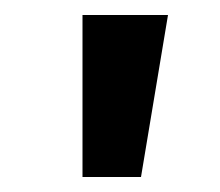

<svg xmlns="http://www.w3.org/2000/svg" viewBox="-20 -720 294 256"><path d="M90 -700H204L168 -484H90Z"/></svg>

Font: PT Sans
Style: Bold
Weight: 700
Version: Version 2.003W OFL; ttfautohint (v1.6)